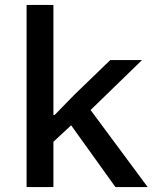

<svg xmlns="http://www.w3.org/2000/svg" viewBox="-20 -760 640 780"><path d="M88 0H197V-184L269 -251L449 0H580L348 -313L557 -516H428L283 -376L202 -293H197V-740H88Z"/></svg>

Font: IBM Plex Mono Medm
Style: Regular
Weight: 500
Monospace: yes
Designer: Mike Abbink, Paul van der Laan, Pieter van Rosmalen
Foundry: Bold Monday
Version: Version 2.004